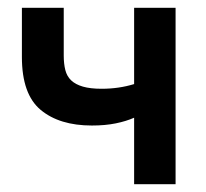

<svg xmlns="http://www.w3.org/2000/svg" viewBox="-20 -471 526 491"><path d="M323 -170Q303 -161 276 -155.5Q249 -150 215 -150Q132 -150 84 -190Q36 -230 36 -325V-451H143V-329Q143 -308 147 -292Q151 -276 162 -265.5Q173 -255 192 -249.5Q211 -244 240 -244Q284 -244 323 -256V-451H429V0H323Z"/></svg>

Font: Tilda Sans Semibold
Style: Regular
Weight: 600
Designer: ParaType Ltd
Foundry: ParaType Ltd
Version: Version 1.009